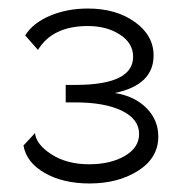

<svg xmlns="http://www.w3.org/2000/svg" viewBox="-20 -831 430 450"><path d="M35 -490 62 -519Q65 -492 101 -469Q137 -446 189 -446Q239 -446 272.5 -465.5Q306 -485 306 -517Q306 -552 265.5 -571.5Q225 -591 157 -591H134V-632H157Q292 -632 292 -698Q292 -730 261 -750Q230 -770 186 -770Q103 -770 69 -714L39 -748Q57 -777 97 -794Q137 -811 186 -811Q252 -811 296 -779.5Q340 -748 340 -701Q340 -632 249 -613Q295 -606 323 -578Q351 -550 351 -511Q351 -461 304 -431Q257 -401 190 -401Q128 -401 85 -425.5Q42 -450 35 -490Z"/></svg>

Font: Raleway-v4020
Style: Regular
Weight: 400
Designer: Matt McInerney, Pablo Impallari, Rodrigo Fuenzalida
Foundry: Matt McInerney, Pablo Impallari, Rodrigo Fuenzalida
Version: Version 4.020;PS 004.020;hotconv 1.0.88;makeotf.lib2.5.64775